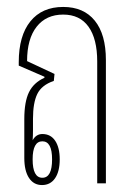

<svg xmlns="http://www.w3.org/2000/svg" viewBox="-20 -528 379 553"><path d="M101 5Q77 5 63.5 -15.5Q50 -36 50 -73V-185Q50 -235 63.5 -262.5Q77 -290 108 -304V-307L34 -339V-349Q34 -425 67.5 -466.5Q101 -508 162 -508Q221 -508 253 -468.5Q285 -429 285 -355V0H260V-351Q260 -416 235 -451Q210 -486 162 -486Q113 -486 85.5 -451Q58 -416 58 -352L137 -315L135 -295Q100 -283 87.5 -257.5Q75 -232 75 -186V-152Q75 -137 74 -124Q84 -142 102 -142Q126 -142 139 -122.5Q152 -103 152 -69Q152 -34 138.5 -14.5Q125 5 101 5ZM102 -16Q130 -16 130 -69Q130 -121 102 -121Q74 -121 74 -69Q74 -16 102 -16Z"/></svg>

Font: Noto Sans Thai Looped UI Condensed Thin
Style: Regular
Weight: 100
Width: 3
Designer: Cadson Demak Team
Foundry: Cadson Demak Co., Ltd.
Version: Version 1.000; ttfautohint (v1.8.4.7-5d5b)